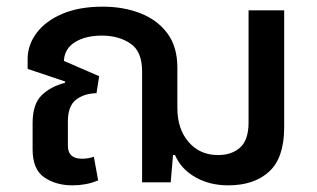

<svg xmlns="http://www.w3.org/2000/svg" viewBox="-20 -548 952 577"><path d="M198 9Q148 9 113 -15Q78 -39 78 -99V-178Q78 -235 105 -261.5Q132 -288 175 -299L176 -303L63 -341V-370Q63 -413 90 -449Q117 -485 167.5 -506.5Q218 -528 289 -528Q350 -528 401 -508.5Q452 -489 482.5 -448.5Q513 -408 513 -345V-224Q513 -160 547 -121Q581 -82 635 -82Q677 -82 702 -105Q727 -128 727 -180V-517H834V-165Q834 -74 789 -32.5Q744 9 666 9Q610 9 567 -15.5Q524 -40 506 -82H500L493 0H407V-334Q407 -394 371.5 -417.5Q336 -441 287 -441Q237 -441 205.5 -421.5Q174 -402 172 -365L278 -319L270 -268Q232 -267 208 -248Q184 -229 184 -183V-110Q184 -71 226 -71Q246 -71 262 -77L275 -6Q256 2 237 5.5Q218 9 198 9Z"/></svg>

Font: Noto Sans Thai UI Med
Style: Regular
Weight: 500
Designer: Monotype Design Team
Foundry: Monotype Imaging Inc.
Version: Version 2.000;GOOG;noto-source:20170915:90ef993387c0